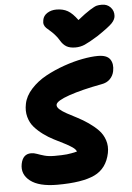

<svg xmlns="http://www.w3.org/2000/svg" viewBox="-65 -1049 763 1106"><g transform="rotate(-5 317.0 -496.5)"><path d="M566.9 -1002Q597.2 -1002 616.5 -981.4Q635.7 -960.9 633.8 -931.2Q632.3 -910.6 613.3 -890.4Q594.2 -870.1 525.9 -824.2Q473.6 -792 448 -781Q422.4 -770 394 -770Q361.8 -770 342 -781.7Q322.3 -793.5 308.1 -817.9Q296.4 -837.9 281.5 -854Q266.6 -870.1 255.9 -878.9Q245.1 -887.7 235.8 -896.7Q226.6 -905.8 223.1 -917Q219.7 -928.2 223.1 -943.8Q227.5 -968.3 250.2 -982.7Q272.9 -997.1 303.2 -997.1Q341.3 -997.1 368.7 -981.4Q396 -965.8 424.8 -925.8Q469.2 -961.4 497.1 -978.8Q524.9 -996.1 536.6 -999Q548.3 -1002 566.9 -1002ZM221.2 8.8Q115.2 8.8 65.2 -30.3Q15.1 -69.3 26.9 -128.9Q38.1 -185.1 85.9 -185.1Q102.5 -185.1 119.9 -178.5Q137.2 -171.9 161.4 -165Q185.5 -158.2 219.2 -158.2Q264.6 -158.2 290.8 -160.9Q316.9 -163.6 350.1 -171.9Q346.2 -184.6 326.9 -198Q307.6 -211.4 281 -224.6Q254.4 -237.8 223.4 -253.7Q192.4 -269.5 163.8 -290.5Q135.3 -311.5 113.5 -336.2Q91.8 -360.8 82.3 -395.8Q72.8 -430.7 81.1 -471.2Q89.8 -516.1 126.5 -556.2Q163.1 -596.2 213.1 -623.5Q263.2 -650.9 320.3 -670.9Q377.4 -690.9 428.7 -700.4Q480 -710 518.1 -710Q570.3 -710 588.4 -683.3Q606.4 -656.7 598.1 -615.2Q592.8 -588.4 574 -569.6Q555.2 -550.8 524.9 -545.9Q409.2 -524.4 335.2 -498.8Q261.2 -473.1 256.8 -451.2Q254.4 -438 269.8 -424.1Q285.2 -410.2 311.3 -396Q337.4 -381.8 369.4 -365.5Q401.4 -349.1 432.4 -327.6Q463.4 -306.2 487.5 -281.5Q511.7 -256.8 523.2 -222.2Q534.7 -187.5 526.9 -147.9Q508.8 -59.6 437.3 -25.4Q365.7 8.8 221.2 8.8Z"/></g></svg>

Font: Shantell Sans Normal
Style: Italic
Weight: 800
Italic angle: -11.31°
Designer: Stephen Nixon, Anya Danilova, Shantell Martin
Foundry: Arrow Type
Version: Version 1.006;[559af2be0]